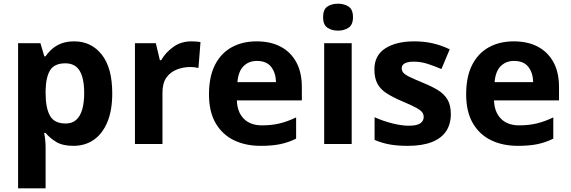

<svg xmlns="http://www.w3.org/2000/svg" viewBox="-20 -780 3091 1040"><path d="M382 -556Q474 -556 531 -484.5Q588 -413 588 -274Q588 -181 561 -117.5Q534 -54 487 -22Q440 10 378 10Q319 10 284 -11.5Q249 -33 227 -60H219Q223 -41 225 -20.5Q227 0 227 20V240H78V-546H199L220 -475H227Q242 -497 263 -515.5Q284 -534 313.5 -545Q343 -556 382 -556ZM334 -437Q276 -437 252.5 -401Q229 -365 227 -291V-275Q227 -196 250.5 -153.5Q274 -111 336 -111Q370 -111 392 -130Q414 -149 425 -186Q436 -223 436 -276Q436 -356 411.5 -396.5Q387 -437 334 -437Z M1016 -556Q1027 -556 1042 -555Q1057 -554 1066 -552L1055 -412Q1048 -414 1034.5 -415.5Q1021 -417 1011 -417Q973 -417 938 -403.5Q903 -390 881.5 -360Q860 -330 860 -278V0H711V-546H824L846 -454H853Q877 -496 919 -526Q961 -556 1016 -556Z M1370 -556Q1446 -556 1500.5 -527Q1555 -498 1585 -443Q1615 -388 1615 -308V-236H1263Q1265 -173 1300.5 -137Q1336 -101 1399 -101Q1452 -101 1495 -111.5Q1538 -122 1584 -144V-29Q1544 -9 1499.5 0.5Q1455 10 1392 10Q1310 10 1247 -20.5Q1184 -51 1148 -113Q1112 -175 1112 -269Q1112 -365 1144.5 -428.5Q1177 -492 1235 -524Q1293 -556 1370 -556ZM1371 -450Q1328 -450 1299.5 -422Q1271 -394 1266 -335H1475Q1474 -385 1449 -417.5Q1424 -450 1371 -450Z M1885 -546V0H1736V-546ZM1811 -760Q1844 -760 1868 -744.5Q1892 -729 1892 -686.8Q1892 -646 1868 -630Q1844 -614 1811 -614Q1776.7 -614 1753.4 -630Q1730 -646 1730 -686.8Q1730 -729 1753.4 -744.5Q1776.7 -760 1811 -760Z M2422 -162Q2422 -107 2396 -68.5Q2370 -30 2318 -10Q2266 10 2189 10Q2132 10 2091 2.5Q2050 -5 2009 -22V-145Q2053 -125 2104 -112Q2155 -99 2194 -99Q2238 -99 2256.5 -112Q2275 -125 2275 -146Q2275 -160 2267.5 -171Q2260 -182 2235 -196Q2210 -210 2157 -232Q2106 -254 2073 -275.5Q2040 -297 2024 -327.5Q2008 -358 2008 -404Q2008 -480 2067 -518Q2126 -556 2224 -556Q2275 -556 2321 -546Q2367 -536 2416 -513L2371 -406Q2331 -423 2295 -434.5Q2259 -446 2222 -446Q2189 -446 2172.5 -437Q2156 -428 2156 -410Q2156 -397 2164.5 -386.5Q2173 -376 2197.5 -364Q2222 -352 2270 -332Q2317 -313 2351 -292.5Q2385 -272 2403.5 -241.5Q2422 -211 2422 -162Z M2763 -556Q2839 -556 2893.5 -527Q2948 -498 2978 -443Q3008 -388 3008 -308V-236H2656Q2658 -173 2693.5 -137Q2729 -101 2792 -101Q2845 -101 2888 -111.5Q2931 -122 2977 -144V-29Q2937 -9 2892.5 0.5Q2848 10 2785 10Q2703 10 2640 -20.5Q2577 -51 2541 -113Q2505 -175 2505 -269Q2505 -365 2537.5 -428.5Q2570 -492 2628 -524Q2686 -556 2763 -556ZM2764 -450Q2721 -450 2692.5 -422Q2664 -394 2659 -335H2868Q2867 -385 2842 -417.5Q2817 -450 2764 -450Z"/></svg>

Font: Noto Sans Thaana
Style: Regular
Weight: 400
Designer: Monotype Design Team
Foundry: Monotype Imaging Inc.
Version: Version 2.001